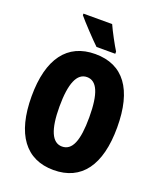

<svg xmlns="http://www.w3.org/2000/svg" viewBox="-167 -1031 955 1144"><g transform="rotate(20 310.5 -458.5)"><path d="M343 -927H161V-917C187 -885 270 -797 302 -767H421V-781C403 -809 360 -888 343 -927ZM582 -358C582 -599 489 -725 311 -725C134 -725 39 -597 39 -359C39 -119 135 10 311 10C488 10 582 -118 582 -358ZM216 -358C216 -505 248 -579 311 -579C374 -579 405 -509 405 -358C405 -208 375 -139 311 -139C248 -139 216 -212 216 -358Z"/></g></svg>

Font: Noto Sans Hebrew ExtraCondensed Black
Style: Regular
Weight: 900
Width: 2
Designer: Monotype Design Team
Foundry: Monotype Imaging Inc.
Version: Version 2.004